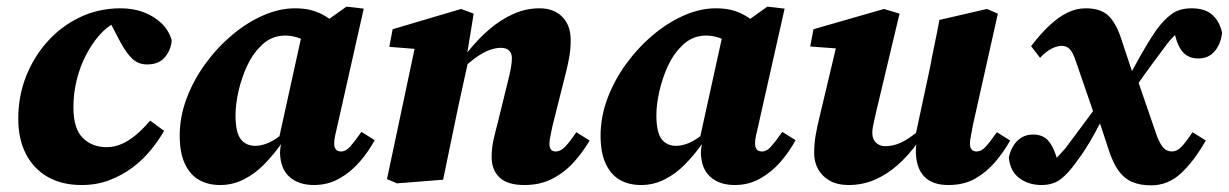

<svg xmlns="http://www.w3.org/2000/svg" viewBox="-20 -541 3699 578"><path d="M226 16Q166 16 123.5 -8.5Q81 -33 58 -77.5Q35 -122 35 -184Q35 -251 58 -310Q81 -369 122.5 -415.5Q164 -462 220.5 -489Q277 -516 343 -516Q382 -516 413 -504Q444 -492 466 -471Q488 -450 497 -420Q495 -391 476.5 -369Q458 -347 423 -347Q397 -347 379 -363.5Q361 -380 343 -413L305 -486H359V-473H327Q302 -461 279.5 -435.5Q257 -410 239 -375.5Q221 -341 211 -300.5Q201 -260 201 -218Q201 -154 229 -126Q257 -98 301 -98Q324 -98 346 -107.5Q368 -117 389.5 -135Q411 -153 432 -178L474 -147Q458 -119 434.5 -90Q411 -61 380 -37.5Q349 -14 310.5 1Q272 16 226 16Z M643 16Q606 16 579 0.5Q552 -15 536.5 -48Q521 -81 521 -133Q521 -189 541.5 -244Q562 -299 597.5 -348Q633 -397 678 -435Q723 -473 772 -494.5Q821 -516 868 -516Q894 -516 914.5 -511Q935 -506 953 -496Q971 -486 988 -472L927 -399Q903 -418 881.5 -426Q860 -434 838 -434Q826 -434 813.5 -431Q801 -428 788 -420.5Q775 -413 764 -401Q740 -378 723.5 -342Q707 -306 698 -266.5Q689 -227 689 -194Q689 -143 704.5 -122.5Q720 -102 748 -102Q763 -102 779 -107.5Q795 -113 811.5 -124Q828 -135 845 -151L848 -107H826Q804 -76 776.5 -47.5Q749 -19 715 -1.5Q681 16 643 16ZM925 16Q879 16 851.5 -8.5Q824 -33 823 -81Q823 -86 823.5 -90Q824 -94 824.5 -98.5Q825 -103 826 -107H816L891 -448L922 -449L1023 -521L1075 -515L996 -164Q992 -147 989 -133.5Q986 -120 986 -109Q986 -98 991 -91.5Q996 -85 1007 -85Q1021 -85 1034 -99.5Q1047 -114 1068 -144L1108 -119Q1089 -84 1062.5 -53.5Q1036 -23 1001.5 -3.5Q967 16 925 16Z M1175 11 1145 -2 1234 -422 1289 -389 1152 -400 1162 -453 1368 -514 1406 -500 1384 -365 1390 -359 1361 -227Q1349 -171 1337.5 -114Q1326 -57 1314 0ZM1559 16Q1507 16 1483.5 -7Q1460 -30 1460 -68Q1460 -95 1466 -121.5Q1472 -148 1478 -170L1509 -296Q1515 -320 1518 -336.5Q1521 -353 1521 -366Q1521 -381 1512.5 -389Q1504 -397 1488 -397Q1471 -397 1452.5 -390Q1434 -383 1413 -368Q1392 -353 1367 -329L1364 -382H1386Q1419 -424 1454 -453.5Q1489 -483 1526.5 -499.5Q1564 -516 1604 -516Q1647 -516 1672.5 -490.5Q1698 -465 1698 -420Q1698 -394 1694 -371Q1690 -348 1684 -324L1643 -161Q1640 -145 1637 -131.5Q1634 -118 1634 -108Q1634 -97 1638.5 -91Q1643 -85 1653 -85Q1667 -85 1680.5 -98.5Q1694 -112 1715 -143L1755 -118Q1736 -85 1708.5 -54Q1681 -23 1644 -3.5Q1607 16 1559 16Z M1910 16Q1873 16 1846 0.5Q1819 -15 1803.5 -48Q1788 -81 1788 -133Q1788 -189 1808.5 -244Q1829 -299 1864.5 -348Q1900 -397 1945 -435Q1990 -473 2039 -494.5Q2088 -516 2135 -516Q2161 -516 2181.5 -511Q2202 -506 2220 -496Q2238 -486 2255 -472L2194 -399Q2170 -418 2148.5 -426Q2127 -434 2105 -434Q2093 -434 2080.5 -431Q2068 -428 2055 -420.5Q2042 -413 2031 -401Q2007 -378 1990.5 -342Q1974 -306 1965 -266.5Q1956 -227 1956 -194Q1956 -143 1971.5 -122.5Q1987 -102 2015 -102Q2030 -102 2046 -107.5Q2062 -113 2078.5 -124Q2095 -135 2112 -151L2115 -107H2093Q2071 -76 2043.5 -47.5Q2016 -19 1982 -1.5Q1948 16 1910 16ZM2192 16Q2146 16 2118.5 -8.5Q2091 -33 2090 -81Q2090 -86 2090.5 -90Q2091 -94 2091.5 -98.5Q2092 -103 2093 -107H2083L2158 -448L2189 -449L2290 -521L2342 -515L2263 -164Q2259 -147 2256 -133.5Q2253 -120 2253 -109Q2253 -98 2258 -91.5Q2263 -85 2274 -85Q2288 -85 2301 -99.5Q2314 -114 2335 -144L2375 -119Q2356 -84 2329.5 -53.5Q2303 -23 2268.5 -3.5Q2234 16 2192 16Z M2534 16Q2501 16 2478 3Q2455 -10 2443 -31.5Q2431 -53 2431 -80Q2431 -108 2435.5 -134Q2440 -160 2446 -184L2503 -424L2542 -392L2419 -401L2429 -453L2641 -514L2688 -500L2618 -206Q2615 -193 2612.5 -181.5Q2610 -170 2608 -160.5Q2606 -151 2606 -141Q2606 -122 2617 -111.5Q2628 -101 2645 -101Q2663 -101 2680.5 -107Q2698 -113 2718 -126.5Q2738 -140 2761 -160L2771 -112H2743Q2714 -72 2681.5 -43.5Q2649 -15 2612.5 0.5Q2576 16 2534 16ZM2835 16Q2786 16 2761.5 -10.5Q2737 -37 2737 -88Q2737 -97 2738.5 -105.5Q2740 -114 2741 -124H2734L2779 -334Q2786 -372 2793.5 -407.5Q2801 -443 2808 -481L2951 -514L2984 -500L2909 -165Q2906 -148 2903 -133Q2900 -118 2900 -108Q2900 -97 2905 -91Q2910 -85 2920 -85Q2934 -85 2947 -99Q2960 -113 2981 -143L3021 -118Q3002 -84 2976 -53.5Q2950 -23 2916 -3.5Q2882 16 2835 16Z M3445 17Q3413 17 3389 7Q3365 -3 3348 -26Q3331 -49 3318 -89L3291 -171L3282 -173L3219 -356Q3210 -383 3200.5 -393Q3191 -403 3176 -403Q3163 -403 3146.5 -395Q3130 -387 3111 -367L3084 -402Q3113 -440 3140 -465Q3167 -490 3193.5 -503Q3220 -516 3249 -516Q3296 -516 3319.5 -491Q3343 -466 3358 -416L3389 -323L3398 -320L3463 -131Q3473 -106 3483 -95.5Q3493 -85 3508 -85Q3523 -85 3536.5 -99Q3550 -113 3570 -143L3610 -118Q3574 -55 3535 -19Q3496 17 3445 17ZM3017 -67Q3024 -99 3043 -117.5Q3062 -136 3090 -136Q3120 -136 3136.5 -116.5Q3153 -97 3164 -57L3171 -35L3133 -49L3152 -55Q3161 -66 3169.5 -75Q3178 -84 3186 -93Q3209 -124 3235 -158.5Q3261 -193 3287 -229.5Q3313 -266 3334 -299L3342 -265Q3304 -192 3276.5 -141.5Q3249 -91 3220 -53Q3196 -19 3173 -1.5Q3150 16 3115 16Q3077 16 3049 -4.5Q3021 -25 3017 -67ZM3358 -213 3346 -248Q3384 -322 3412.5 -372Q3441 -422 3462 -452Q3484 -482 3507.5 -499Q3531 -516 3567 -516Q3608 -516 3630 -496Q3652 -476 3659 -442Q3655 -408 3636.5 -386.5Q3618 -365 3588 -365Q3559 -365 3542.5 -382.5Q3526 -400 3518 -433L3506 -465L3550 -450L3529 -447Q3521 -439 3511.5 -429.5Q3502 -420 3495 -411Q3473 -381 3449 -349Q3425 -317 3402 -283Q3379 -249 3358 -213Z"/></svg>

Font: Source Serif 4 ExtraBold
Style: Italic
Weight: 800
Italic angle: -12°
Designer: Frank Grießhammer
Foundry: Adobe Systems Incorporated
Version: Version 4.004;hotconv 1.0.116;makeotfexe 2.5.65601